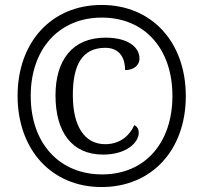

<svg xmlns="http://www.w3.org/2000/svg" viewBox="-20 -745 820 775"><path d="M390 10C593 10 730 -140 730 -357C730 -574 594 -725 390 -725C187 -725 51 -574 51 -358C51 -142 187 10 390 10ZM392 -41C221 -41 104 -165 104 -358C104 -547 218 -674 391 -674C564 -674 676 -548 676 -358C676 -169 566 -41 392 -41ZM396 -121C491 -121 540 -170 540 -209C540 -224 534 -234 522 -240C505 -200 466 -163 405 -163C322 -163 274 -234 274 -361C274 -482 311 -552 405 -552C466 -552 485 -507 485 -462C517 -462 543 -479 543 -509C543 -553 499 -593 406 -593C272 -593 204 -502 204 -360C204 -211 271 -121 396 -121Z"/></svg>

Font: Noto Serif Devanagari SemiCondensed
Style: Regular
Weight: 400
Width: 4
Designer: Universal Thirst, Indian Type Foundry and the Monotype Design Team
Foundry: Monotype Imaging Inc.
Version: Version 2.004